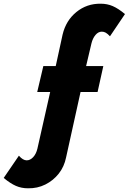

<svg xmlns="http://www.w3.org/2000/svg" viewBox="-34 -817 695 1037"><path d="M117 200Q82 200 52 187Q22 174 -14 144L68 24Q90 49 110 49Q129 49 145 32Q161 15 168 -14L237 -320H167L200 -460H267L304 -630Q322 -706 378.5 -752Q435 -798 510 -797Q545 -797 575 -784Q605 -771 641 -741L560 -621Q547 -635 537 -640.5Q527 -646 516 -646Q497 -646 482 -628.5Q467 -611 460 -583L431 -460H524L493 -320H401L323 33Q313 83 283.5 120.5Q254 158 211 179.5Q168 201 117 200Z"/></svg>

Font: Jost* Heavy
Style: Italic
Weight: 800
Italic angle: -10°
Version: Version 3.7